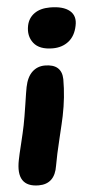

<svg xmlns="http://www.w3.org/2000/svg" viewBox="-63 -539 427 833"><g transform="rotate(-5 150.0 -122.5)"><path d="M184.1 -327.1Q126 -327.1 101.3 -358.6Q76.7 -390.1 85.9 -435.1Q92.8 -467.8 118.9 -486.3Q145 -504.9 187 -504.9Q244.6 -504.9 272.5 -481.7Q300.3 -458.5 291 -416Q282.2 -372.1 253.7 -349.6Q225.1 -327.1 184.1 -327.1ZM71.8 259.8Q-28.8 259.8 -4.9 142.1Q-1 121.6 11 73Q22.9 24.4 28.8 -4.9Q35.6 -38.6 44.2 -95.7Q52.7 -152.8 56.2 -169.9Q64.9 -212.9 87.6 -234.4Q110.4 -255.9 143.1 -255.9Q216.3 -255.9 217.8 -189.9Q217.8 -111.3 201.2 -30.8Q196.3 -6.8 179 64.5Q161.6 135.7 153.8 181.2Q141.6 259.8 71.8 259.8Z"/></g></svg>

Font: Shantell Sans Irregular
Style: Italic
Weight: 800
Italic angle: -11.31°
Designer: Stephen Nixon, Anya Danilova, Shantell Martin
Foundry: Arrow Type
Version: Version 1.006;[9816181b4]